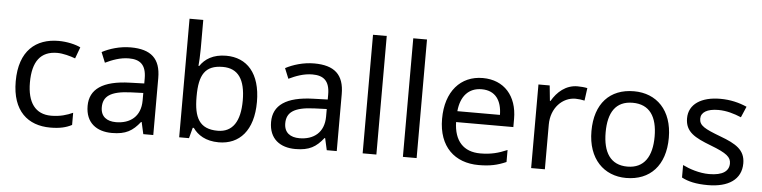

<svg xmlns="http://www.w3.org/2000/svg" viewBox="-46 -988 4866 1226"><g transform="rotate(5 2387.0 -375.0)"><path d="M300 10C361 10 402 0 438 -19V-97C401 -80 357 -66 299 -66C198 -66 146 -137 146 -266C146 -400 197 -469 304 -469C341 -469 388 -456 420 -444L447 -517C415 -533 360 -546 306 -546C162 -546 55 -463 55 -265C55 -75 157 10 300 10Z M768 -545C698 -545 632 -524 585 -499L612 -433C656 -454 707 -474 763 -474C833 -474 874 -444 874 -355V-323L783 -320C608 -315 526 -256 526 -149C526 -40 598 10 695 10C785 10 828 -17 875 -76H879L896 0H960V-365C960 -490 898 -545 768 -545ZM794 -259 873 -262V-214C873 -110 805 -61 715 -61C657 -61 617 -88 617 -148C617 -216 660 -254 794 -259Z M1214 -575V-760H1126V0H1189L1207 -68H1214C1244 -25 1296 10 1380 10C1512 10 1601 -84 1601 -268C1601 -452 1513 -545 1380 -545C1296 -545 1244 -510 1214 -465H1209C1211 -487 1214 -530 1214 -575ZM1365 -472C1463 -472 1510 -404 1510 -269C1510 -136 1463 -63 1367 -63C1249 -63 1214 -135 1214 -267V-271C1214 -408 1251 -472 1365 -472Z M1944 -545C1874 -545 1808 -524 1761 -499L1788 -433C1832 -454 1883 -474 1939 -474C2009 -474 2050 -444 2050 -355V-323L1959 -320C1784 -315 1702 -256 1702 -149C1702 -40 1774 10 1871 10C1961 10 2004 -17 2051 -76H2055L2072 0H2136V-365C2136 -490 2074 -545 1944 -545ZM1970 -259 2049 -262V-214C2049 -110 1981 -61 1891 -61C1833 -61 1793 -88 1793 -148C1793 -216 1836 -254 1970 -259Z M2390 0V-760H2302V0Z M2648 0V-760H2560V0Z M3025 -546C2883 -546 2788 -440 2788 -264C2788 -85 2893 10 3046 10C3119 10 3167 -1 3222 -25V-102C3166 -78 3118 -65 3050 -65C2943 -65 2882 -130 2879 -251H3246V-304C3246 -450 3162 -546 3025 -546ZM3024 -474C3113 -474 3153 -412 3154 -321H2881C2890 -417 2940 -474 3024 -474Z M3632 -546C3557 -546 3502 -497 3468 -438H3464L3454 -536H3382V0H3470V-286C3470 -394 3543 -466 3626 -466C3644 -466 3667 -463 3684 -459L3695 -540C3677 -544 3652 -546 3632 -546Z M4241 -269C4241 -446 4139 -546 3994 -546C3840 -546 3745 -446 3745 -269C3745 -91 3849 10 3991 10C4144 10 4241 -91 4241 -269ZM3836 -269C3836 -396 3883 -472 3992 -472C4101 -472 4150 -396 4150 -269C4150 -142 4101 -63 3993 -63C3884 -63 3836 -142 3836 -269Z M4729 -148C4729 -234 4670 -269 4568 -307C4465 -346 4430 -364 4430 -409C4430 -449 4469 -474 4541 -474C4593 -474 4643 -459 4688 -440L4718 -510C4668 -532 4612 -546 4547 -546C4427 -546 4346 -495 4346 -404C4346 -316 4408 -284 4512 -244C4617 -204 4644 -180 4644 -140C4644 -92 4606 -61 4517 -61C4454 -61 4389 -83 4347 -104V-24C4388 -2 4440 10 4515 10C4646 10 4729 -44 4729 -148Z"/></g></svg>

Font: Noto Sans Lycian
Style: Regular
Weight: 400
Designer: Monotype Design Team
Foundry: Monotype Imaging Inc.
Version: Version 2.002